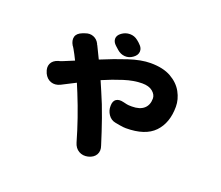

<svg xmlns="http://www.w3.org/2000/svg" viewBox="-120 -825 1240 1077"><g transform="rotate(20 500.0 -286.0)"><path d="M545 -538Q523 -522 497.5 -524Q472 -526 452 -544Q444 -551 442.5 -552.5Q441 -554 433 -561Q414 -578 414 -598Q414 -618 436 -634Q458 -650 484.5 -650Q511 -650 532 -633Q543 -624 544 -623Q545 -622 551 -616Q571 -598 569.5 -576Q568 -554 545 -538ZM119 -286Q106 -315 116 -338Q126 -361 157 -371Q166 -373 169 -374Q172 -375 182 -379L245 -405Q228 -440 214 -464Q208 -474 207 -475.5Q206 -477 206 -476.5Q206 -476 204 -479Q188 -506 194 -528.5Q200 -551 231 -563L245 -568Q271 -578 294 -569Q317 -560 329 -536Q329 -533 333 -528L368 -456Q447 -489 520 -513Q593 -537 649 -537Q724 -537 771.5 -510Q819 -483 842 -441Q865 -399 865 -355Q865 -258 811 -202Q757 -146 642 -146Q626 -146 604.5 -150Q583 -154 577 -155Q550 -160 534 -183.5Q518 -207 519 -235Q519 -264 535.5 -275Q552 -286 580 -279Q594 -276 602 -274Q610 -272 632 -272Q679 -272 703.5 -293.5Q728 -315 728 -354Q728 -377 706 -395.5Q684 -414 643 -414Q594 -414 535.5 -395.5Q477 -377 417 -351L442 -293Q470 -230 496.5 -154.5Q523 -79 545 -8Q556 22 543 45Q530 68 498 76Q467 83 443 69Q419 55 410 24Q372 -109 319 -239L297 -292L215 -250Q186 -236 160 -245Q134 -254 120 -283Z"/></g></svg>

Font: Chiron GoRound TC EB
Style: Regular
Weight: 700
Designer: Ryoko NISHIZUKA 西塚涼子 (kana, bopomofo & ideographs); Paul D. Hunt (Latin, Greek & Cyrillic); Sandoll Communications 산돌커뮤니
Foundry: Adobe
Version: Version 1.000;hotconv 1.1.1;makeotfexe 2.6.0